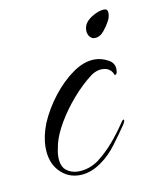

<svg xmlns="http://www.w3.org/2000/svg" viewBox="-57 -435 370 493"><g transform="rotate(-10 128.5 -189.0)"><path d="M112 15Q81 15 59.5 -8Q38 -31 38 -70Q38 -99 51 -132Q66 -167 90.5 -198.5Q115 -230 144 -250.5Q173 -271 201 -271Q220 -271 238 -260.5Q256 -250 251 -227Q250 -224 247.5 -223Q245 -222 245 -223Q238 -243 215 -243Q202 -243 188 -234Q160 -213 135.5 -184.5Q111 -156 94 -127Q77 -98 71 -74Q69 -64 67.5 -56.5Q66 -49 66 -41Q66 -16 79 -5.5Q92 5 110 5Q139 5 164 -13Q186 -30 205 -52Q224 -74 242 -101Q245 -106 248 -106Q249 -106 249 -104Q249 -101 245 -94Q230 -72 211 -46.5Q192 -21 169 -5Q155 5 140.5 10Q126 15 112 15ZM211 -325Q204 -325 198.5 -331.5Q193 -338 193 -348Q193 -367 212.5 -380Q232 -393 248 -393Q257 -393 257 -382Q257 -370 250 -359Q246 -351 235.5 -338Q225 -325 211 -325Z"/></g></svg>

Font: The Nautigal
Style: Regular
Weight: 400
Designer: Robert E. Leuschke
Foundry: Robert E. Leuschke
Version: Version 1.100; ttfautohint (v1.8.3)